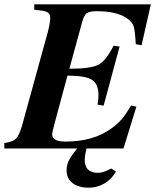

<svg xmlns="http://www.w3.org/2000/svg" viewBox="-47 -689 734 891"><path d="M311 0H-27V-25Q12 -31 27 -45.5Q42 -60 55 -105L174 -537Q186 -581 186 -607Q186 -622 177 -629.5Q168 -637 145 -640L112 -644V-669H653L610 -479L583 -484Q580 -544 573.5 -566Q567 -588 538 -607Q491 -637 401 -637Q369 -637 356 -628Q343 -619 334 -586L275 -370Q374 -370 409.5 -388.5Q445 -407 480 -477L508 -473L434 -199L406 -203Q410 -228 410 -247Q410 -299 380 -318.5Q350 -338 266 -338L203 -104Q195 -72 195 -66Q195 -32 256 -32Q387 -32 470 -93Q498 -113 517 -135Q536 -157 561 -199L586 -194L526 0H354Q346 38 346 51Q346 113 407 113Q429 113 455 100L469 93L491 107Q472 142 438 162Q404 182 365 182Q318 182 290 161Q262 140 262 101Q262 77 272.5 56Q283 35 311 0Z"/></svg>

Font: STIX
Style: Bold Italic
Weight: 700
Italic angle: -16.33°
Designer: MicroPress Inc., with final additions and corrections provided by Coen Hoffman, Elsevier (retired)
Version: Version 1.1.1